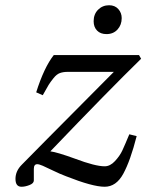

<svg xmlns="http://www.w3.org/2000/svg" viewBox="-20 -700 558 732"><path d="M337 -619Q337 -646 354 -663Q371 -680 396 -680Q418 -680 431 -665.5Q444 -651 444 -631Q444 -605 428 -587.5Q412 -570 386 -570Q363 -570 350 -583.5Q337 -597 337 -619ZM63 -72Q85 -95 414 -426H238Q221 -426 208.5 -421.5Q196 -417 184 -402Q172 -387 165.5 -376.5Q159 -366 143 -337L118 -348Q148 -443 185 -490H510L518 -476Q395 -356 172 -123Q197 -120 266 -95Q343 -66 379 -66Q400 -66 418.5 -86Q437 -106 446.5 -126.5Q456 -147 473 -188L501 -181Q477 -87 450 -37.5Q423 12 379 12Q333 12 232 -28Q208 -37 182.5 -49.5Q157 -62 143 -68Q129 -74 122 -74Q109 -74 109 -56V-12Q109 -1 92.5 5.5Q76 12 62 12Q39 12 39 -18Q39 -48 63 -72Z"/></svg>

Font: Heuristica
Style: Italic
Weight: 400
Italic angle: -13°
Version: Version 1.0.2